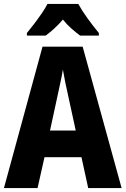

<svg xmlns="http://www.w3.org/2000/svg" viewBox="-20 -951 635 971"><path d="M426 0 392 -156H205L170 0H0L195 -715H398L595 0ZM326 -461Q318 -496 310.5 -532.5Q303 -569 298 -599Q294 -572 285 -531.5Q276 -491 270 -462L233 -291H363ZM376 -931Q394 -898 422.5 -858.5Q451 -819 480 -784V-771H385Q366 -785 342.5 -805.5Q319 -826 298 -852Q275 -825 252 -804.5Q229 -784 211 -771H116V-784Q132 -803 152.5 -830Q173 -857 191.5 -884Q210 -911 220 -931Z"/></svg>

Font: Noto Sans Sinhala Condensed ExtraBold
Style: Regular
Weight: 800
Width: 3
Designer: Jelle Bosma - Monotype Design Team
Foundry: Monotype Imaging Inc.
Version: Version 2.006; ttfautohint (v1.8.4.7-5d5b)